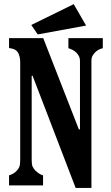

<svg xmlns="http://www.w3.org/2000/svg" viewBox="-20 -900 540 932"><path d="M337.9 -879.9 397.9 -775.9 163.1 -732.9 131.8 -778.8ZM23.9 -714.8H189.9L362.8 -272H368.2V-602.1Q368.2 -619.1 362.1 -629.2Q356 -639.2 350.1 -645Q342.3 -652.3 332.8 -657.5Q323.2 -662.6 312 -666V-714.8H479V-666Q465.3 -662.6 457 -657.7Q448.7 -652.8 441.9 -646Q434.1 -637.7 429 -628.9Q423.8 -620.1 423.8 -602.1V12.2H347.2L138.2 -532.2H133.8V-124Q133.8 -101.6 138.2 -91.6Q142.6 -81.5 151.9 -71.8Q160.2 -64 169.7 -57.6Q179.2 -51.3 189 -48.8V0H23.9V-48.8Q35.2 -52.2 44.9 -57.9Q54.7 -63.5 63 -73.2Q69.8 -80.6 74 -90.6Q78.1 -100.6 78.1 -124V-596.2Q78.1 -612.8 75.4 -623.5Q72.8 -634.3 68.8 -642.1Q64 -651.9 54 -658Q43.9 -664.1 23.9 -667Z"/></svg>

Font: BIZ UDMincho
Style: Bold
Weight: 700
Monospace: yes
Designer: TypeBank Co., Ltd.
Foundry: Morisawa Inc.
Version: Version 1.06